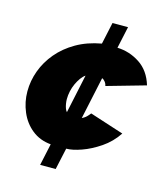

<svg xmlns="http://www.w3.org/2000/svg" viewBox="-113 -734 826 943"><g transform="rotate(15 299.5 -262.5)"><path d="M179 120 203 9Q147 4 107 -28Q67 -60 46 -109.5Q25 -159 25 -213Q25 -267 44 -318.5Q63 -370 100 -414Q137 -458 191.5 -489.5Q246 -521 318 -534L342 -645H421L397 -534Q459 -532 511.5 -497.5Q564 -463 585 -393L388 -337Q386 -349 378 -358.5Q370 -368 363 -370L317 -155Q327 -160 333.5 -165Q340 -170 345.5 -176.5Q351 -183 356 -189L529 -133Q497 -85 450.5 -53.5Q404 -22 358.5 -6Q313 10 282 10L258 120ZM222 -226Q222 -215 224 -203Q226 -191 229.5 -181Q233 -171 239 -164L281 -361Q269 -353 258.5 -338.5Q248 -324 239.5 -305.5Q231 -287 226.5 -266.5Q222 -246 222 -226Z"/></g></svg>

Font: Raleway Thin Black
Style: Italic
Weight: 900
Italic angle: -12°
Version: Version 4.026